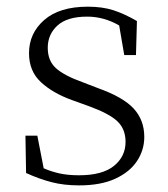

<svg xmlns="http://www.w3.org/2000/svg" viewBox="-20 -541 502 575"><path d="M227.1 -294.9 273.9 -276.9Q349.1 -250 380.6 -215.6Q412.1 -181.2 412.1 -130.9Q412.1 -91.8 390.4 -58.8Q368.7 -25.9 325.4 -5.9Q282.2 14.2 216.8 14.2Q171.4 14.2 134.5 4.6Q97.7 -4.9 58.1 -22.9L56.2 -134.8H91.8L110.8 -37.1Q132.8 -27.3 158 -21.7Q183.1 -16.1 216.8 -16.1Q286.6 -16.1 321.3 -44.2Q356 -72.3 356 -116.2Q356 -154.3 331.8 -177.5Q307.6 -200.7 246.1 -223.1L195.8 -241.2Q137.7 -262.2 102.3 -295.2Q66.9 -328.1 66.9 -381.8Q66.9 -441.4 112.5 -481.2Q158.2 -521 243.2 -521Q286.6 -521 319.8 -510.3Q353 -499.5 390.1 -478L387.2 -376H352.1L336.9 -464.8Q291 -491.2 241.2 -491.2Q181.2 -491.2 152.1 -464.6Q123 -438 123 -397.9Q123 -358.9 147.7 -336.7Q172.4 -314.5 227.1 -294.9Z"/></svg>

Font: Source Han Serif CN ExtraLight
Style: Regular
Weight: 250
Designer: Ryoko NISHIZUKA  (kana & ideographs); Frank Grießhammer (Latin, Greek & Cyrillic); Wenlong ZHANG  (bopomofo); Sandoll Co
Foundry: Adobe Systems Incorporated
Version: Version 1.001;PS 1.001;hotconv 16.6.54;makeotf.lib2.5.65590